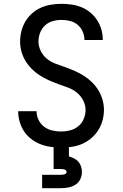

<svg xmlns="http://www.w3.org/2000/svg" viewBox="-20 -763 640 1003"><path d="M299 8Q271 8 243.5 4Q216 0 190.5 -10Q165 -20 143 -37Q121 -54 106 -76.5Q91 -99 83 -126Q75 -153 75 -180Q75 -181 75 -181.5Q75 -182 75 -182H171Q171 -182 171 -182Q171 -182 171 -181Q171 -158 181.5 -136.5Q192 -115 210.5 -101Q229 -87 252 -81.5Q275 -76 299 -76Q323 -76 346.5 -82Q370 -88 389 -103.5Q408 -119 417.5 -142Q427 -165 427 -189Q427 -215 414 -239.5Q401 -264 380 -280.5Q359 -297 334 -306Q309 -315 284 -324Q259 -333 234.5 -344Q210 -355 187.5 -369.5Q165 -384 146 -403Q127 -422 113 -445Q99 -468 92 -494Q85 -520 85 -546Q85 -574 92 -601Q99 -628 113 -651.5Q127 -675 148 -693.5Q169 -712 194 -723Q219 -734 246.5 -738.5Q274 -743 301 -743Q328 -743 355 -739Q382 -735 406.5 -725Q431 -715 452 -697.5Q473 -680 487.5 -657.5Q502 -635 509.5 -609Q517 -583 517 -556Q517 -556 517 -555.5Q517 -555 517 -554H421Q421 -554 421 -554.5Q421 -555 421 -555Q421 -578 411.5 -599Q402 -620 385 -634Q368 -648 346 -653.5Q324 -659 301 -659Q278 -659 255 -652.5Q232 -646 215 -630Q198 -614 189.5 -592Q181 -570 181 -547Q181 -520 193.5 -495.5Q206 -471 227 -454.5Q248 -438 273.5 -429Q299 -420 324 -411Q349 -402 373.5 -391Q398 -380 420.5 -365.5Q443 -351 462 -332Q481 -313 494.5 -290.5Q508 -268 515.5 -242Q523 -216 523 -189Q523 -161 515.5 -133.5Q508 -106 493 -82.5Q478 -59 456 -40.5Q434 -22 408.5 -11Q383 0 355 4Q327 8 299 8ZM200 220V150H300Q304 150 308.5 149.5Q313 149 317.5 147.5Q322 146 325 143Q328 140 328 135Q328 131 325 127.5Q322 124 317.5 122.5Q313 121 308.5 120.5Q304 120 300 120H260V0H340V54Q354 58 367 64.5Q380 71 389.5 82Q399 93 403.5 107Q408 121 408 135Q408 155 399.5 173Q391 191 374.5 201.5Q358 212 338.5 216Q319 220 300 220Z"/></svg>

Font: Iosevka Custom Medium Extended
Style: Regular
Weight: 500
Width: 7
Monospace: yes
Designer: Belleve Invis
Foundry: Belleve Invis
Version: Version 11.2.4; ttfautohint (v1.8.4)